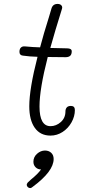

<svg xmlns="http://www.w3.org/2000/svg" viewBox="-20 -690 476 977"><path d="M361 -130Q361 -98 344 -67.5Q327 -37 298.5 -18.5Q270 0 237 0Q185 0 157 -39.5Q129 -79 129 -149Q129 -238 171 -401Q130 -402 96 -407Q79 -409 79 -426Q79 -441 86.5 -448Q94 -455 106 -454Q147 -450 184 -449Q202 -518 229 -603L242 -647Q249 -670 273 -670Q286 -670 292.5 -662.5Q299 -655 295 -644Q259 -529 236 -446Q290 -444 321 -444Q345 -444 345 -429Q345 -413 337 -406Q329 -399 314 -399Q255 -399 223 -400Q181 -237 181 -148Q181 -48 237 -48Q266 -48 289.5 -69Q313 -90 313 -123Q313 -135 319.5 -143Q326 -151 341 -151Q361 -151 361 -130ZM253 119Q253 182 146 261Q140 267 133 267Q127 267 121.5 262Q116 257 116 250Q116 246 121 239L137 224Q173 195 189 172H187Q172 172 161 161Q150 150 150 133Q150 109 168.5 92.5Q187 76 209 76Q228 76 240.5 87.5Q253 99 253 119Z"/></svg>

Font: Mali Light
Style: Italic
Weight: 300
Italic angle: -10°
Version: Version 1.000; ttfautohint (v1.6)